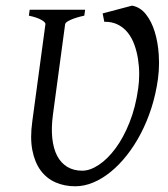

<svg xmlns="http://www.w3.org/2000/svg" viewBox="-20 -650 599 685"><path d="M546.4 -455.1Q547.4 -439.9 547.4 -425.8Q547.4 -396.5 543.5 -368.2Q536.1 -314.5 520.3 -265.1Q504.4 -215.8 482.2 -173.3Q460 -130.9 432.6 -96.2Q405.3 -61.5 375 -36.9Q344.7 -12.2 312.5 1.2Q280.3 14.6 248.5 14.6Q210 14.6 178.2 0.7Q146.5 -13.2 125.2 -41.7Q104 -70.3 95.5 -113.8Q86.9 -157.2 95.2 -216.8L142.1 -564Q143.1 -569.8 128.4 -578.6Q113.8 -587.4 83 -594.2L85.9 -615.2H283.7L280.8 -594.2Q250 -587.4 231.7 -579.1Q213.4 -570.8 212.4 -564L168.9 -241.2Q162.6 -194.3 166.5 -157.2Q170.4 -120.1 183.8 -94.2Q197.3 -68.4 220 -54.7Q242.7 -41 273.4 -41Q301.3 -41 332.5 -61.8Q363.8 -82.5 392.1 -120.6Q420.4 -158.7 442.1 -213.1Q463.9 -267.6 473.1 -335Q476.6 -358.9 476.6 -385.7Q476.6 -412.6 472.4 -439.2Q468.3 -465.8 459.5 -490.2Q450.7 -514.6 436.3 -533Q421.9 -551.3 400.9 -562Q379.9 -572.8 352.1 -572.3L346.2 -602.1L451.2 -629.9Q480.5 -624.5 500.7 -598.9Q521 -573.2 532.2 -536.1Q543.5 -499 546.4 -455.1Z"/></svg>

Font: Akkhara
Style: Italic
Weight: 400
Italic angle: -7°
Designer: J. Victor Gaultney
Version: Version 1.00 June 13, 2006, initial release